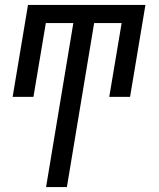

<svg xmlns="http://www.w3.org/2000/svg" viewBox="-20 -540 640 775"><path d="M166 215 276 -447H165L115 -149H31L93 -520H567L505 -149H421L471 -447H360L250 215Z"/></svg>

Font: Iosevka Extended Oblique
Style: Regular
Weight: 400
Width: 7
Italic angle: -9°
Monospace: yes
Designer: Belleve Invis
Foundry: Belleve Invis
Version: Version 32.0.1; ttfautohint (v1.8.4)